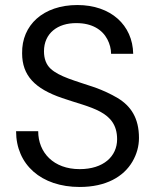

<svg xmlns="http://www.w3.org/2000/svg" viewBox="-20 -732 618 764"><path d="M297 12C402 12 472 -29 507 -89C524 -118 533 -150 533 -183C533 -262 501 -310 448 -342C421 -358 391 -372 358 -384C278 -411 215 -427 181 -459C164 -475 155 -498 155 -528C155 -599 209 -641 285 -640C346 -640 387 -614 407 -576C417 -557 422 -537 422 -518H510C508 -632 421 -712 288 -712C152 -712 66 -632 68 -520C68 -431 119 -379 227 -342C339 -303 446 -291 446 -178C446 -110 392 -59 297 -59C193 -59 132 -125 132 -210H44C44 -77 144 12 297 12Z"/></svg>

Font: Rootstock Sans Body
Style: Regular
Weight: 400
Designer: Colophon Foundry, Jonny Pinhorn
Foundry: Colophon Foundry
Version: Version 1.200;FEAKit 1.0